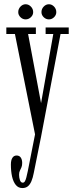

<svg xmlns="http://www.w3.org/2000/svg" viewBox="-20 -656 352 926"><path d="M88 251Q68.5 251 56.2 236Q44 221 38.2 195.5Q32.5 170 32.5 137.5Q32.5 116.5 39.8 105.2Q47 94 60 94Q73.5 94 80.2 104Q87 114 87 130Q87 142.5 83.5 150.8Q80 159 76 167Q72 175 72 187Q72 200.5 76.2 212.8Q80.5 225 90 225Q96 225 100 218.5Q104 212 107.2 199.2Q110.5 186.5 114 169.5L149 -8L52 -492H10.5V-523.5H153V-492H115.5L178 -158.5L237 -492H200V-523.5H311.5V-492H272L178 3.5L143 177.5Q138.5 201.5 131.5 218Q124.5 234.5 114 242.8Q103.5 251 88 251ZM216 -562.5Q201.5 -562.5 190.8 -573Q180 -583.5 180 -597.5Q180 -613 190.8 -624.2Q201.5 -635.5 216 -635.5Q230 -635.5 240.8 -624.2Q251.5 -613 251.5 -597.5Q251.5 -583.5 240.8 -573Q230 -562.5 216 -562.5ZM103.5 -562.5Q89.5 -562.5 78.8 -573Q68 -583.5 68 -597.5Q68 -613 78.8 -624.2Q89.5 -635.5 103.5 -635.5Q118 -635.5 129 -624.2Q140 -613 140 -597.5Q140 -583.5 129 -573Q118 -562.5 103.5 -562.5Z"/></svg>

Font: Imbue Light
Style: Regular
Weight: 300
Designer: Tyler Finck
Foundry: Etcetera Type Company
Version: Version 1.102